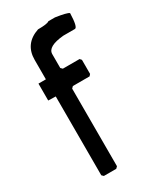

<svg xmlns="http://www.w3.org/2000/svg" viewBox="-172 -724 661 787"><g transform="rotate(-30 158.5 -330.5)"><path d="M69.3 -379.9V-6.8L77.1 1H135.7L143.6 -6.8V-374L151.4 -381.8H230.5L237.3 -389.6V-456.1L230.5 -463.9H151.4L143.6 -471.7V-537.1Q143.6 -573.2 220.7 -580.1H275.4Q289.1 -580.1 291 -646.5Q281.2 -654.3 228.5 -662.1H197.3Q188.5 -654.3 143.6 -654.3Q69.3 -628.9 69.3 -552.7V-460.9H34.2V-380.9Z"/></g></svg>

Font: Urdu Khush Khati
Style: Regular
Weight: 400
Version: Version 001.500